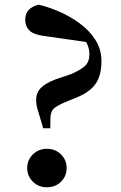

<svg xmlns="http://www.w3.org/2000/svg" viewBox="-20 -782 513 817"><path d="M179.3 14.9Q144.1 14.9 119.9 -8.8Q95.7 -32.6 95.7 -67.2Q95.7 -101.1 119.9 -124.9Q144.1 -148.8 179.3 -148.8Q215.9 -148.8 239.7 -124.9Q263.6 -101.1 263.6 -67.2Q263.6 -32.6 239.7 -8.8Q215.9 14.9 179.3 14.9ZM411.6 -521.7Q411.6 -459.4 386 -424.1Q360.4 -388.7 303.8 -366.2L255.1 -346.4Q220.3 -331.1 208.8 -319.9Q197.3 -308.7 194.7 -286.1L194 -236.1H163.9L151.7 -277.1Q143.1 -304.1 138.3 -321.8Q133.6 -339.5 133.6 -354.7Q133.6 -386.7 153.1 -407Q172.5 -427.4 218 -445L281.4 -466.2Q326.4 -485.6 343.8 -503.6Q361.1 -521.5 360.4 -554Q359.7 -586.5 340.1 -612.5Q320.6 -638.6 276.3 -667L377 -598.9L165.4 -629.3Q121.7 -635 104.5 -653.2Q87.3 -671.4 87.3 -696.9Q87.3 -724.4 102 -739.7Q116.8 -755.1 144.3 -762.2Q185.8 -752.5 232.1 -732.5Q278.4 -712.4 319.2 -682.5Q360.1 -652.6 385.8 -612.5Q411.6 -572.5 411.6 -521.7Z"/></svg>

Font: Source Han Serif JP VF
Style: Regular
Weight: 250
Designer: Ryoko NISHIZUKA 西塚涼子 (kana & ideographs); Frank Grießhammer (Latin, Greek & Cyrillic); Wenlong ZHANG 张文龙 (bopomofo); San
Foundry: Adobe
Version: Version 2.001;hotconv 1.1.0;makeotfexe 2.6.0